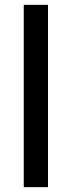

<svg xmlns="http://www.w3.org/2000/svg" viewBox="-20 -772 296 792"><path d="M78 0H178V-752H78Z"/></svg>

Font: Hibana 45 SubMedium
Style: Regular
Weight: 500
Width: 6
Designer: pygmalion
Foundry: ybstudio
Version: Version 2021.007;FEAKit 1.0